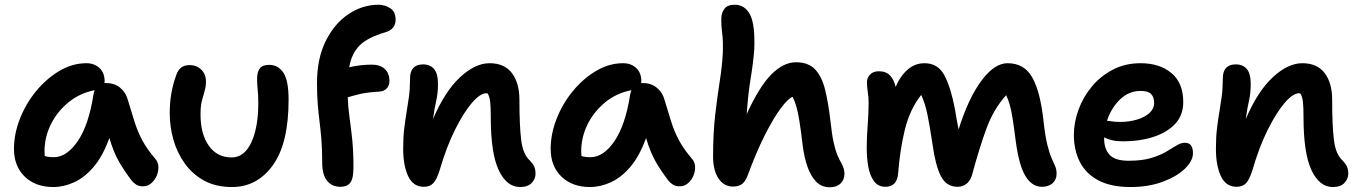

<svg xmlns="http://www.w3.org/2000/svg" viewBox="-20 -780 5742 811"><path d="M205 10Q130 10 84.5 -34Q39 -78 39 -151Q39 -214 64 -278Q89 -342 132.5 -395Q176 -448 231 -480.5Q286 -513 345 -513Q378 -513 400 -493Q422 -473 422 -436Q422 -432 421 -429Q426 -429 430 -429Q464 -429 488 -409Q512 -389 520 -358Q535 -308 548 -266.5Q561 -225 581 -187.5Q601 -150 636 -109Q648 -96 649 -76.5Q650 -57 642 -38Q634 -19 619 -6Q604 7 584 7Q567 7 556.5 0.5Q546 -6 538 -15Q507 -55 483.5 -95.5Q460 -136 442 -197Q414 -120 375.5 -75Q337 -30 293 -10Q249 10 205 10ZM168 -141Q168 -130 169 -121Q184 -116 207 -116Q262 -116 308.5 -184Q355 -252 375 -382Q377 -391 380 -399Q317 -387 269 -347.5Q221 -308 194.5 -254Q168 -200 168 -141Z M960 10Q892 10 842.5 -17Q793 -44 760.5 -89.5Q728 -135 712.5 -190Q697 -245 697 -301Q697 -350 704.5 -390Q712 -430 726 -467Q733 -485 746 -495Q759 -505 781 -505Q811 -505 830.5 -485.5Q850 -466 850 -435Q850 -415 844.5 -396.5Q839 -378 833 -355Q827 -332 827 -297Q827 -214 862 -164.5Q897 -115 958 -115Q995 -115 1020 -144.5Q1045 -174 1058 -225Q1071 -276 1071 -343Q1071 -379 1068.5 -401Q1066 -423 1066 -447Q1066 -475 1077 -490.5Q1088 -506 1117 -506Q1155 -506 1177 -473Q1199 -440 1199 -359Q1199 -174 1132.5 -82Q1066 10 960 10Z M1418 9Q1382 9 1361.5 -16.5Q1341 -42 1341 -93Q1341 -150 1337.5 -191.5Q1334 -233 1329.5 -268.5Q1325 -304 1322 -342Q1319 -380 1319 -430Q1319 -532 1355.5 -606Q1392 -680 1451.5 -720Q1511 -760 1579 -760Q1605 -760 1628 -745.5Q1651 -731 1651 -697Q1651 -657 1609 -644Q1533 -622 1499 -588Q1465 -554 1455 -496Q1504 -507 1550 -507Q1586 -507 1605.5 -488.5Q1625 -470 1625 -438Q1625 -420 1614.5 -407.5Q1604 -395 1582 -393Q1530 -390 1499 -382.5Q1468 -375 1449 -369Q1450 -329 1456 -287Q1462 -245 1467.5 -193.5Q1473 -142 1473 -74Q1473 -25 1459.5 -8Q1446 9 1418 9Z M2177 10Q2120 10 2086.5 -61.5Q2053 -133 2053 -285Q2053 -327 2050.5 -349.5Q2048 -372 2040 -385Q2038 -386 2034 -386Q2008 -386 1973 -345Q1938 -304 1902 -232Q1866 -160 1838 -64Q1825 -22 1810.5 -6.5Q1796 9 1770 9Q1725 9 1704 -36Q1683 -81 1683 -151Q1683 -201 1687.5 -238Q1692 -275 1697.5 -307Q1703 -339 1707.5 -372.5Q1712 -406 1712 -448Q1712 -508 1767 -508Q1797 -508 1813.5 -488.5Q1830 -469 1830 -425Q1830 -386 1822.5 -354Q1815 -322 1809 -277Q1859 -394 1923 -453.5Q1987 -513 2048 -513Q2111 -513 2142.5 -471Q2174 -429 2174 -359Q2174 -249 2181.5 -188.5Q2189 -128 2218 -102Q2230 -90 2236 -77.5Q2242 -65 2242 -46Q2242 -24 2225.5 -7Q2209 10 2177 10Z M2472 10Q2397 10 2351.5 -34Q2306 -78 2306 -151Q2306 -214 2331 -278Q2356 -342 2399.5 -395Q2443 -448 2498 -480.5Q2553 -513 2612 -513Q2645 -513 2667 -493Q2689 -473 2689 -436Q2689 -432 2688 -429Q2693 -429 2697 -429Q2731 -429 2755 -409Q2779 -389 2787 -358Q2802 -308 2815 -266.5Q2828 -225 2848 -187.5Q2868 -150 2903 -109Q2915 -96 2916 -76.5Q2917 -57 2909 -38Q2901 -19 2886 -6Q2871 7 2851 7Q2834 7 2823.5 0.5Q2813 -6 2805 -15Q2774 -55 2750.5 -95.5Q2727 -136 2709 -197Q2681 -120 2642.5 -75Q2604 -30 2560 -10Q2516 10 2472 10ZM2435 -141Q2435 -130 2436 -121Q2451 -116 2474 -116Q2529 -116 2575.5 -184Q2622 -252 2642 -382Q2644 -391 2647 -399Q2584 -387 2536 -347.5Q2488 -308 2461.5 -254Q2435 -200 2435 -141Z M3076 8Q3038 8 3015 -26Q2992 -60 2992 -119Q2992 -217 3001 -295Q3010 -373 3020 -436Q3030 -499 3033 -553Q3035 -606 3030.5 -640Q3026 -674 3027 -706Q3028 -727 3040.5 -743.5Q3053 -760 3084 -760Q3126 -760 3148 -718.5Q3170 -677 3166 -572Q3162 -517 3151 -450.5Q3140 -384 3134 -298Q3187 -414 3238 -465.5Q3289 -517 3342 -517Q3394 -517 3422.5 -487.5Q3451 -458 3465 -402Q3479 -346 3488 -267Q3494 -211 3501.5 -177.5Q3509 -144 3517.5 -124Q3526 -104 3535 -89Q3540 -79 3543.5 -68.5Q3547 -58 3547 -47Q3547 -21 3530.5 -5Q3514 11 3485 11Q3450 11 3427 -13Q3404 -37 3390 -78Q3376 -119 3370 -170Q3363 -229 3357 -266.5Q3351 -304 3344.5 -327.5Q3338 -351 3328 -371Q3310 -365 3279 -324Q3248 -283 3211 -210Q3174 -137 3137 -36Q3126 -10 3112 -1Q3098 8 3076 8Z M3720 9Q3689 9 3671.5 -15Q3654 -39 3647.5 -76.5Q3641 -114 3641 -155Q3641 -201 3645 -250.5Q3649 -300 3649 -346Q3649 -370 3645.5 -391Q3642 -412 3642 -433Q3642 -451 3655 -465Q3668 -479 3693 -479Q3723 -479 3740 -460.5Q3757 -442 3763 -413Q3784 -461 3815 -487Q3846 -513 3885 -513Q3942 -513 3969 -462Q3996 -411 4013 -322Q4022 -268 4029 -233Q4070 -364 4125 -438.5Q4180 -513 4236 -513Q4307 -513 4341 -451.5Q4375 -390 4388 -267Q4395 -204 4404 -168Q4413 -132 4422 -112Q4431 -92 4437 -78Q4443 -64 4443 -46Q4443 -21 4426 -6Q4409 9 4381 9Q4340 9 4312.5 -34.5Q4285 -78 4271 -180Q4263 -243 4257 -280.5Q4251 -318 4244.5 -339.5Q4238 -361 4230 -378Q4178 -321 4148 -240.5Q4118 -160 4087 -45Q4080 -18 4063.5 -4.5Q4047 9 4025 9Q3977 9 3954 -36.5Q3931 -82 3919 -170Q3907 -251 3897 -298.5Q3887 -346 3871 -379Q3823 -318 3802 -232Q3781 -146 3774 -50Q3770 9 3720 9Z M4756 10Q4672 10 4619 -18.5Q4566 -47 4541 -96.5Q4516 -146 4516 -210Q4516 -263 4535.5 -316.5Q4555 -370 4592 -414.5Q4629 -459 4681 -486Q4733 -513 4798 -513Q4878 -513 4928 -471.5Q4978 -430 4978 -349Q4978 -293 4943.5 -256.5Q4909 -220 4851.5 -201.5Q4794 -183 4725 -183Q4698 -183 4678 -187.5Q4658 -192 4644 -200Q4644 -197 4644 -193Q4644 -151 4667 -126Q4690 -101 4747 -101Q4804 -101 4842 -112.5Q4880 -124 4905.5 -139Q4931 -154 4949.5 -165.5Q4968 -177 4985 -177Q5019 -177 5019 -133Q5019 -100 4984.5 -67Q4950 -34 4890.5 -12Q4831 10 4756 10ZM4798 -396Q4748 -396 4710.5 -359.5Q4673 -323 4656 -270Q4666 -269 4679 -267Q4692 -265 4712 -265Q4750 -265 4783 -275Q4816 -285 4835.5 -303Q4855 -321 4855 -344Q4855 -370 4842 -383Q4829 -396 4798 -396Z M5610 10Q5553 10 5519.5 -61.5Q5486 -133 5486 -285Q5486 -327 5483.5 -349.5Q5481 -372 5473 -385Q5471 -386 5467 -386Q5441 -386 5406 -345Q5371 -304 5335 -232Q5299 -160 5271 -64Q5258 -22 5243.5 -6.5Q5229 9 5203 9Q5158 9 5137 -36Q5116 -81 5116 -151Q5116 -201 5120.5 -238Q5125 -275 5130.5 -307Q5136 -339 5140.5 -372.5Q5145 -406 5145 -448Q5145 -508 5200 -508Q5230 -508 5246.5 -488.5Q5263 -469 5263 -425Q5263 -386 5255.5 -354Q5248 -322 5242 -277Q5292 -394 5356 -453.5Q5420 -513 5481 -513Q5544 -513 5575.5 -471Q5607 -429 5607 -359Q5607 -249 5614.5 -188.5Q5622 -128 5651 -102Q5663 -90 5669 -77.5Q5675 -65 5675 -46Q5675 -24 5658.5 -7Q5642 10 5610 10Z"/></svg>

Font: Shantell Sans Normal
Style: Regular
Weight: 600
Designer: Stephen Nixon, Anya Danilova, Shantell Martin
Foundry: Arrow Type
Version: Version 1.009;[a7da0bfa3]